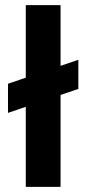

<svg xmlns="http://www.w3.org/2000/svg" viewBox="-20 -725 335 745"><path d="M11 -287V-400L284 -493V-380ZM80 0V-705H215V0Z"/></svg>

Font: DM Sans 36pt
Style: Bold
Weight: 700
Version: Version 4.004;gftools[0.9.30]